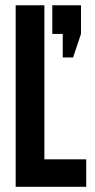

<svg xmlns="http://www.w3.org/2000/svg" viewBox="-20 -715 365 735"><path d="M220.2 -495.1V-585H180.2V-694.8H290V-585L259.8 -495.1ZM40 0V-694.8H149.9V-105H310.1V0Z"/></svg>

Font: Horta
Style: Regular
Weight: 600
Width: 3
Version: Version 0.11